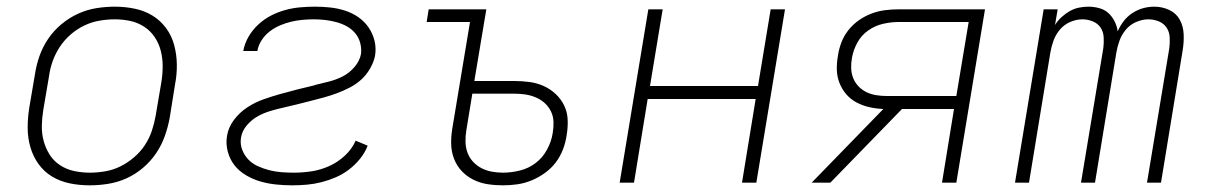

<svg xmlns="http://www.w3.org/2000/svg" viewBox="-20 -548 3640 576"><path d="M249 8Q218 8 189 2Q160 -4 136 -18.5Q112 -33 95.5 -56Q79 -79 71 -107Q63 -135 63 -165Q63 -195 68 -226L85 -326Q89 -353 98.5 -380Q108 -407 124.5 -431.5Q141 -456 164.5 -475.5Q188 -495 214.5 -507Q241 -519 269 -523.5Q297 -528 324 -528Q355 -528 384 -522Q413 -516 437 -501.5Q461 -487 478 -464Q495 -441 502.5 -413Q510 -385 510.5 -355Q511 -325 505 -294L489 -194Q484 -167 474.5 -140Q465 -113 448.5 -88.5Q432 -64 409 -44.5Q386 -25 359.5 -13Q333 -1 304.5 3.5Q276 8 249 8ZM250 -30Q272 -30 295.5 -34Q319 -38 340.5 -48.5Q362 -59 381.5 -75.5Q401 -92 414.5 -112.5Q428 -133 435.5 -155.5Q443 -178 447 -201L464 -301Q468 -325 468 -349Q468 -373 462.5 -395Q457 -417 444.5 -436Q432 -455 413 -467.5Q394 -480 371.5 -485Q349 -490 324 -490Q302 -490 278.5 -486Q255 -482 233 -471.5Q211 -461 192 -444.5Q173 -428 159.5 -407.5Q146 -387 138 -364.5Q130 -342 127 -319L110 -219Q106 -195 105.5 -171Q105 -147 111 -125Q117 -103 129 -84Q141 -65 160 -52.5Q179 -40 202 -35Q225 -30 250 -30Z M857 8Q833 8 808.5 5.5Q784 3 761.5 -3.5Q739 -10 718.5 -22Q698 -34 684 -51.5Q670 -69 663.5 -92.5Q657 -116 661 -140Q665 -166 682 -188.5Q699 -211 722 -226Q745 -241 770.5 -250Q796 -259 821 -266Q846 -273 871.5 -279.5Q897 -286 923 -292L925 -293Q946 -298 967.5 -303.5Q989 -309 1008.5 -319Q1028 -329 1043.5 -347Q1059 -365 1063 -386Q1065 -403 1060.5 -419.5Q1056 -436 1045.5 -448.5Q1035 -461 1020.5 -469Q1006 -477 989.5 -481.5Q973 -486 956 -488Q939 -490 922 -490Q905 -490 888 -488.5Q871 -487 854 -483Q837 -479 820.5 -472Q804 -465 789.5 -454Q775 -443 765 -427.5Q755 -412 752 -395H710V-396Q714 -418 726 -438.5Q738 -459 755.5 -475Q773 -491 793.5 -501.5Q814 -512 836 -518Q858 -524 880.5 -526Q903 -528 925 -528Q948 -528 971 -525.5Q994 -523 1015.5 -516Q1037 -509 1055 -496.5Q1073 -484 1085.5 -466Q1098 -448 1103.5 -426Q1109 -404 1105 -380Q1101 -361 1090 -342Q1079 -323 1063.5 -309Q1048 -295 1028.5 -285Q1009 -275 990 -268Q971 -261 951 -255.5Q931 -250 911 -245Q891 -240 871.5 -235Q852 -230 831.5 -225.5Q811 -221 791 -215Q771 -209 753 -199Q735 -189 720.5 -172Q706 -155 703 -135Q700 -116 706.5 -99Q713 -82 725 -69.5Q737 -57 753.5 -49.5Q770 -42 787.5 -37.5Q805 -33 823.5 -31.5Q842 -30 861 -30Q888 -30 914.5 -34Q941 -38 967 -49.5Q993 -61 1014.5 -81Q1036 -101 1047 -126L1083 -111Q1075 -90 1060 -71.5Q1045 -53 1026.5 -39Q1008 -25 987 -16Q966 -7 944.5 -1.5Q923 4 901 6Q879 8 857 8Z M1489 8Q1465 8 1442.5 4.5Q1420 1 1400 -9Q1380 -19 1365 -35Q1350 -51 1342 -72Q1334 -93 1333.5 -116Q1333 -139 1337 -163L1390 -482H1260L1266 -520H1439L1403 -305H1523Q1546 -305 1568.5 -302Q1591 -299 1611 -290Q1631 -281 1647 -266Q1663 -251 1672.5 -231.5Q1682 -212 1683 -189Q1684 -166 1680 -143Q1677 -121 1669 -100Q1661 -79 1647.5 -61Q1634 -43 1614.5 -29Q1595 -15 1574 -6.5Q1553 2 1531.5 5Q1510 8 1489 8ZM1489 -30Q1514 -30 1540 -36.5Q1566 -43 1587 -59Q1608 -75 1621 -99Q1634 -123 1638 -148Q1641 -165 1640.5 -182Q1640 -199 1633 -213.5Q1626 -228 1614.5 -238.5Q1603 -249 1588 -255.5Q1573 -262 1556.5 -264.5Q1540 -267 1523 -267H1397L1379 -157Q1376 -139 1376.5 -122Q1377 -105 1382.5 -90Q1388 -75 1399 -63Q1410 -51 1424.5 -43.5Q1439 -36 1455.5 -33Q1472 -30 1489 -30Z M1839 0 1925 -520H1968L1930 -290H2254L2292 -520H2335L2249 0H2206L2247 -251H1923L1882 0Z M2471 0H2415L2630 -221Q2608 -222 2588 -226.5Q2568 -231 2550 -240.5Q2532 -250 2519 -265Q2506 -280 2498.5 -299Q2491 -318 2490.5 -339Q2490 -360 2494 -382Q2497 -402 2504.5 -421.5Q2512 -441 2525.5 -458Q2539 -475 2557 -487.5Q2575 -500 2595 -507.5Q2615 -515 2635.5 -517.5Q2656 -520 2676 -520H2935L2849 0H2806L2842 -221H2686ZM2849 -260 2886 -482H2676Q2653 -482 2629 -476.5Q2605 -471 2584.5 -456.5Q2564 -442 2552 -420Q2540 -398 2536 -375Q2533 -359 2533.5 -343.5Q2534 -328 2539.5 -314Q2545 -300 2555.5 -289Q2566 -278 2579.5 -271.5Q2593 -265 2608.5 -262.5Q2624 -260 2640 -260Z M3025 0 3111 -520H3153L3145 -473Q3153 -486 3164.5 -496.5Q3176 -507 3189 -514.5Q3202 -522 3216.5 -525Q3231 -528 3245 -528Q3262 -528 3278 -523.5Q3294 -519 3305 -509Q3316 -499 3323.5 -484.5Q3331 -470 3333 -454Q3340 -470 3351 -484.5Q3362 -499 3377.5 -509Q3393 -519 3409.5 -523.5Q3426 -528 3443 -528Q3467 -528 3488 -518Q3509 -508 3519.5 -488.5Q3530 -469 3531 -445Q3532 -421 3528 -397L3463 0H3421L3488 -404Q3490 -420 3489 -436.5Q3488 -453 3479.5 -465.5Q3471 -478 3456 -484Q3441 -490 3425 -490Q3407 -490 3388.5 -482Q3370 -474 3357.5 -459Q3345 -444 3338.5 -426Q3332 -408 3329 -390L3265 0H3223L3290 -404Q3292 -420 3291 -436.5Q3290 -453 3281.5 -465.5Q3273 -478 3258 -484Q3243 -490 3227 -490Q3209 -490 3190.5 -482Q3172 -474 3159.5 -459Q3147 -444 3140.5 -426Q3134 -408 3131 -390L3067 0Z"/></svg>

Font: Iosevka Extralight Extended
Style: Italic
Weight: 200
Width: 7
Italic angle: -9°
Monospace: yes
Designer: Belleve Invis
Foundry: Belleve Invis
Version: Version 32.5.0; ttfautohint (v1.8.4)